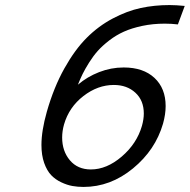

<svg xmlns="http://www.w3.org/2000/svg" viewBox="-20 -719 743 751"><path d="M643.1 -699.2Q668.5 -699.2 702.6 -695.8L675.8 -623.5Q650.4 -626.5 624.5 -626.5Q577.6 -626.5 536.4 -617.7Q495.1 -608.9 464.6 -595.2Q434.1 -581.5 407.2 -560.8Q380.4 -540 362.5 -520Q344.7 -500 328.6 -474.4Q312.5 -448.7 303.2 -429.7Q293.9 -410.6 284.7 -387.7Q320.8 -418.5 367.4 -436.8Q414.1 -455.1 463.9 -455.1Q540.5 -455.1 584.2 -414.3Q627.9 -373.5 627.9 -304.2Q627.9 -272 617.7 -235.4Q587.9 -132.3 500 -60.1Q412.1 12.2 306.6 12.2Q283.7 12.2 263.2 8.5Q242.7 4.9 219.7 -5.9Q196.8 -16.6 180.2 -33.9Q163.6 -51.3 152.8 -81.5Q142.1 -111.8 142.1 -151.9Q142.1 -207.5 163.1 -281.7Q190.4 -377.4 231.7 -451.2Q272.9 -524.9 319.1 -571Q365.2 -617.2 421.1 -646.7Q477.1 -676.3 530.5 -687.7Q584 -699.2 643.1 -699.2ZM425.3 -386.7Q362.3 -386.7 306.2 -343.3Q250 -299.8 230.5 -232.4Q223.1 -206.1 223.1 -181.2Q223.1 -127.9 253.4 -92Q283.7 -56.2 335.4 -56.2Q397.5 -56.2 456.3 -106.7Q515.1 -157.2 535.2 -226.6Q542.5 -252.9 542.5 -274.9Q542.5 -326.2 509.5 -356.4Q476.6 -386.7 425.3 -386.7Z"/></svg>

Font: Cantarell
Style: Italic
Weight: 400
Italic angle: -16°
Designer: Dave Crossland
Version: Version 1.004